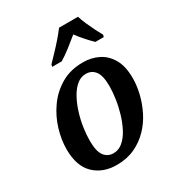

<svg xmlns="http://www.w3.org/2000/svg" viewBox="-184 -882 929 1008"><g transform="rotate(-30 281.0 -378.0)"><path d="M230 10Q146 10 93.5 -40.5Q41 -91 41 -193Q41 -250 59.5 -311.5Q78 -373 115.5 -426Q153 -479 209.5 -512.5Q266 -546 343 -546Q394 -546 436 -525Q478 -504 503.5 -459.5Q529 -415 529 -343Q529 -300 517.5 -251.5Q506 -203 483 -156.5Q460 -110 424 -72.5Q388 -35 339.5 -12.5Q291 10 230 10ZM245 -52Q277 -52 302.5 -74Q328 -96 346.5 -131.5Q365 -167 377.5 -209Q390 -251 396 -293Q402 -335 402 -369Q402 -432 381.5 -459Q361 -486 326 -486Q295 -486 270 -465Q245 -444 226 -409Q207 -374 194 -332Q181 -290 175 -248Q169 -206 169 -171Q169 -107 189.5 -79.5Q210 -52 245 -52ZM195 -619Q213 -638 237.5 -663.5Q262 -689 285.5 -716Q309 -743 326 -766H441Q447 -745 459 -717.5Q471 -690 484 -664Q497 -638 508 -619L505 -606H454Q436 -623 412.5 -649.5Q389 -676 373 -698Q344 -674 311 -648.5Q278 -623 250 -606H192Z"/></g></svg>

Font: Noto Serif SemiCondensed SemiBold
Style: Italic
Weight: 600
Width: 4
Italic angle: -12°
Designer: Monotype Design Team
Foundry: Monotype Imaging Inc.
Version: Version 2.014; ttfautohint (v1.8.4.7-5d5b)